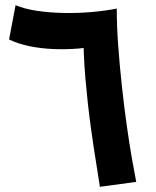

<svg xmlns="http://www.w3.org/2000/svg" viewBox="-20 -710 600 740"><path d="M365 10Q361 -19 351 -79.5Q341 -140 329.5 -223.5Q318 -307 309.5 -404Q301 -501 301 -602L329 -650L430 -677Q430 -611 435.5 -535Q441 -459 449.5 -380.5Q458 -302 468 -230.5Q478 -159 488 -101.5Q498 -44 505 -9ZM369 -537Q331 -527 283 -523Q235 -519 185.5 -521Q136 -523 91.5 -532.5Q47 -542 15 -558L40 -690Q76 -675 124.5 -668Q173 -661 226 -660Q279 -659 332 -663.5Q385 -668 430 -677Z"/></svg>

Font: Farlight84_Sys_V01
Style: Bold
Weight: 700
Designer: Monotype Design Team, Nadine Chahine and Nizar Qandah
Foundry: Monotype Imaging Inc.
Version: Version 2.004;October 31, 2024;FontCreator 14.0.0.2814 64-bi